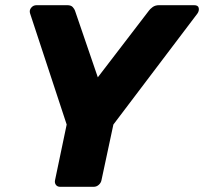

<svg xmlns="http://www.w3.org/2000/svg" viewBox="-20 -720 786 740"><path d="M212 0Q201 0 195.5 -7.5Q190 -15 192 -25L237 -240L96 -668Q92 -680 100 -690Q108 -700 121 -700H239Q254 -700 260.5 -692.5Q267 -685 269 -679L357 -422L554 -679Q558 -685 568 -692.5Q578 -700 593 -700H728Q744 -700 746 -689Q748 -678 741 -668L417 -240L371 -25Q369 -15 360.5 -7.5Q352 0 341 0Z"/></svg>

Font: Rubik Light
Style: Bold Italic
Weight: 700
Italic angle: -12°
Version: Version 2.104